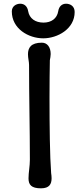

<svg xmlns="http://www.w3.org/2000/svg" viewBox="-20 -998 428 1032"><path d="M133.3 -39.1C133.3 -4.9 148.4 14.2 200.2 14.2C245.1 14.2 257.3 -8.3 257.3 -40C257.3 -49.3 256.3 -57.6 254.9 -67.4V-66.9C248 -156.2 246.1 -324.2 246.1 -473.1C246.1 -556.2 247.1 -618.7 248 -674.3C250 -686 252.4 -696.3 252.4 -707.5C252.4 -744.1 234.4 -768.6 205.1 -768.6C146 -768.6 130.4 -740.7 130.4 -706.5C130.4 -685.1 136.2 -667 136.2 -648.9C136.2 -471.7 140.6 -305.7 140.6 -139.6C140.6 -103.5 133.3 -71.8 133.3 -39.1ZM212.4 -792C289.1 -792 381.3 -842.3 381.3 -933.6C381.3 -964.8 357.9 -978 335 -978C313 -978 296.9 -963.4 293 -938C286.6 -898.4 255.9 -876.5 213.9 -876.5C169.9 -876.5 138.2 -898.4 131.3 -938C127.4 -962.9 111.8 -978 88.9 -978C67.9 -978 43.5 -965.3 43.5 -936.5C43.5 -843.8 132.8 -792 212.4 -792Z"/></svg>

Font: Autour One
Style: Regular
Weight: 400
Designer: Eben Sorkin
Foundry: Eben Sorkin
Version: Version 1.002